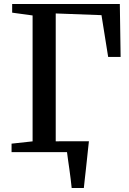

<svg xmlns="http://www.w3.org/2000/svg" viewBox="-20 -763 646 963"><path d="M209 -54H400V-31.5H209ZM339.5 180Q337.5 159.5 334.5 135.2Q331.5 111 328 86Q324.5 61 321.2 38.5Q318 16 316 -0.5L276 -54.5H426Q424 -35 421.2 -11.2Q418.5 12.5 416 38.2Q413.5 64 410.5 89.2Q407.5 114.5 405 138Q402.5 161.5 400.5 180ZM38 0V-42.5L143.5 -54V-685.5L41 -699.5V-743H581L585 -477.5H522.5L489 -687L259.5 -695.5V-54L411.5 -42.5V0Z"/></svg>

Font: Merriweather 48pt Medium
Style: Regular
Weight: 500
Version: Version 2.100